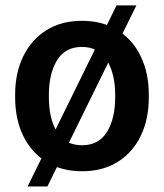

<svg xmlns="http://www.w3.org/2000/svg" viewBox="-20 -614 598 700"><path d="M279.3 10.3Q203.1 10.3 148.4 -24.2Q93.8 -58.6 64.5 -119.1Q35.2 -179.7 35.2 -258.8V-269Q35.2 -347.7 64.5 -408.2Q93.8 -468.8 148.4 -503.4Q203.1 -538.1 278.3 -538.1Q354.5 -538.1 409.2 -503.7Q463.9 -469.2 493.2 -408.4Q522.5 -347.7 522.5 -269V-258.8Q522.5 -179.2 493.2 -118.7Q463.9 -58.1 409.4 -23.9Q355 10.3 279.3 10.3ZM279.3 -84.5Q340.3 -84.5 370.1 -133.1Q399.9 -181.6 399.9 -258.8V-269Q399.9 -344.7 369.9 -393.8Q339.8 -442.9 278.3 -442.9Q217.3 -442.9 187.7 -393.8Q158.2 -344.7 158.2 -269V-258.8Q158.2 -181.6 187.7 -133.1Q217.3 -84.5 279.3 -84.5ZM80.6 65.9 404.8 -594.2H477.1L152.8 65.9Z"/></svg>

Font: Roboto Slab Medium
Style: Regular
Weight: 500
Designer: Google
Version: Version 2.001; ttfautohint (v1.8.3)